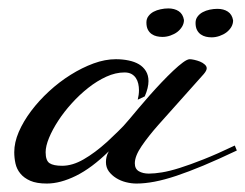

<svg xmlns="http://www.w3.org/2000/svg" viewBox="-20 -433 580 454"><path d="M354.5 -137.7Q331.1 -111.3 314.9 -87.6Q298.8 -64 298.8 -46.9Q298.8 -33.7 308.3 -28.1Q317.9 -22.5 332 -22.5Q345.2 -22.5 363 -25.4Q380.9 -28.3 405 -35.9Q429.2 -43.5 461.2 -56.2Q493.2 -68.8 535.2 -88.9L540 -77.1Q496.1 -56.2 460.9 -41.5Q425.8 -26.9 397.2 -17.3Q368.7 -7.8 345.5 -3.4Q322.3 1 302.7 1Q290.5 1 277.8 -2.2Q265.1 -5.4 254.6 -12Q244.1 -18.6 237.3 -27.8Q230.5 -37.1 230.5 -49.8Q230.5 -55.7 231.9 -62Q233.4 -68.4 237.3 -75.2Q196.8 -35.6 159.7 -17.3Q122.6 1 90.8 1Q66.4 1 51.5 -5.6Q36.6 -12.2 28.1 -22.7Q19.5 -33.2 16.6 -46.4Q13.7 -59.6 13.7 -73.2Q13.7 -96.2 24.4 -121.1Q35.2 -146 53.5 -170.4Q71.8 -194.8 95.9 -217Q120.1 -239.3 147 -256.1Q173.8 -272.9 201.2 -283Q228.5 -293 253.9 -293Q270 -293 284.2 -290Q298.3 -287.1 308.6 -281Q318.8 -274.9 325 -264.9Q331.1 -254.9 331.1 -241.2Q331.1 -225.6 322.3 -205.1L305.7 -197.3Q308.6 -209 308.6 -219.7Q308.6 -227.5 306.9 -235.1Q305.2 -242.7 301.3 -248.5Q297.4 -254.4 290.8 -258.1Q284.2 -261.7 274.4 -261.7Q253.4 -261.7 231.4 -251.7Q209.5 -241.7 188.7 -225.3Q168 -209 149.7 -188.7Q131.3 -168.5 117.7 -147.5Q104 -126.5 95.9 -106.9Q87.9 -87.4 87.9 -73.2Q87.9 -53.2 97.2 -47.1Q106.4 -41 127 -41Q151.4 -41 177.7 -56.2Q204.1 -71.3 233.4 -97.7Q246.6 -110.4 259 -122.1Q271.5 -133.8 286.1 -151.4Q294.9 -162.1 307.4 -176.8Q319.8 -191.4 333.7 -207.3Q347.7 -223.1 362.1 -238.3Q376.5 -253.4 389.4 -265.6Q402.3 -277.8 412.6 -285.4Q422.9 -293 428.7 -293Q432.6 -293 439.5 -291.5Q446.3 -290 452.9 -287.4Q459.5 -284.7 464.1 -280.5Q468.8 -276.4 468.8 -271.5Q468.8 -266.1 461.7 -257.8Q454.6 -249.5 444.3 -238.3ZM415 -385.7Q415 -377.4 410.6 -370.1Q406.2 -362.8 399.2 -357.4Q392.1 -352.1 382.8 -348.9Q373.5 -345.7 364.3 -345.7Q357.4 -345.7 350.8 -347.2Q344.2 -348.6 338.6 -352.5Q333 -356.4 329.6 -363Q326.2 -369.6 326.2 -379.9Q326.2 -388.7 331.1 -395Q335.9 -401.4 343.3 -405.3Q350.6 -409.2 359.9 -411.1Q369.1 -413.1 377.9 -413.1Q392.6 -413.1 402.6 -406.5Q412.6 -399.9 415 -385.7ZM531.2 -384.8Q531.2 -376.5 526.9 -369.1Q522.5 -361.8 515.4 -356.4Q508.3 -351.1 499 -347.9Q489.7 -344.7 480.5 -344.7Q473.6 -344.7 467 -346.2Q460.4 -347.7 454.8 -351.6Q449.2 -355.5 445.8 -362.1Q442.4 -368.7 442.4 -378.9Q442.4 -387.7 447.3 -394Q452.1 -400.4 459.5 -404.3Q466.8 -408.2 476.1 -410.2Q485.4 -412.1 494.1 -412.1Q508.8 -412.1 518.8 -405.5Q528.8 -398.9 531.2 -384.8Z"/></svg>

Font: Meie Script
Style: Regular
Weight: 400
Version: Version 1.001